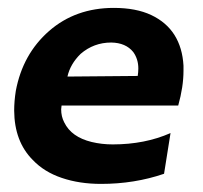

<svg xmlns="http://www.w3.org/2000/svg" viewBox="-20 -442 500 474"><path d="M229.5 12Q176 12 132.5 -2.8Q89 -17.5 61 -47Q15.5 -92.5 15 -169Q15 -192 19 -217.5Q36 -308.5 101.2 -365.5Q166.5 -422.5 261 -422.5Q316 -422.5 353.5 -404.8Q391 -387 410.8 -355.5Q430.5 -324 433 -280V-267Q433 -228 420 -181.5H132L131 -172Q131 -154.5 138.5 -140Q147.5 -121.5 164.5 -109.5Q181.5 -97.5 206.2 -91.5Q231 -85.5 258.5 -85.5Q337.5 -85.5 401 -113.5L385 -13Q312 12 229.5 12ZM146.5 -253 320 -254.5Q321.5 -264 321.5 -273Q321.5 -296 309 -313.5Q290.5 -336.5 254.5 -337Q211.5 -337 179 -309Q153.5 -284 146.5 -253Z"/></svg>

Font: Lucymar Sans SemiBold
Style: Italic
Weight: 600
Italic angle: -10°
Foundry: The League of Moveable Type (original font) / Main changes by Cristiano Sobral with portions from Mirco Monsees
Version: Version 2.00;August 30, 2020;FontCreator 13.0.0.2681 64-bit